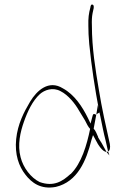

<svg xmlns="http://www.w3.org/2000/svg" viewBox="-20 -761 559 867"><path d="M53 -133C46 -63 65 -10 95 28C122 63 163 96 232 83C330 60 370 -36 393 -129L400 -151L412 -129C423 -106 444 -75 461 -75L439 -115C434 -123 428 -132 423 -141V-143C417 -156 412 -171 403 -180L415 -245C413 -244 412 -243 412 -243C411 -245 410 -245 407 -246C400 -247 400 -245 396 -230L389 -203L377 -228C352 -279 316 -334 264 -362C200 -402 146 -352 116 -302C88 -255 60 -201 53 -133ZM73 -51C58 -107 72 -166 88 -211C104 -257 127 -306 160 -336C180 -354 218 -369 254 -349C288 -332 319 -293 336 -263L364 -217C371 -203 378 -188 387 -179C372 -106 348 -23 299 25H298C263 57 223 84 159 61C120 42 85 -3 73 -51ZM379 -644C379 -621 380 -594 383 -562C393 -462 409 -358 427 -263L433 -236C441 -197 448 -160 457 -126L468 -77C476 -81 479 -93 476 -111C459 -187 440 -271 426 -358C411 -447 395 -545 395 -644C394 -667 395 -686 398 -701L403 -724C404 -734 403 -738 398 -740C393 -743 389 -737 388 -727C381 -701 378 -680 379 -644ZM415 -245C420 -248 429 -253 429 -253C428 -256 428 -259 427 -263L422 -287ZM461 -75 474 -59 468 -77C466 -76 464 -75 462 -75Z"/></svg>

Font: Stray Cat
Style: ExLtExt
Weight: 200
Version: Version 1.0